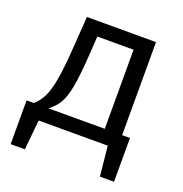

<svg xmlns="http://www.w3.org/2000/svg" viewBox="-125 -650 866 911"><g transform="rotate(20 307.5 -194.5)"><path d="M509.2 -70.3H548.7V150.8H477.4L462.1 0H113.3L98.5 150.8H26.7V-70.3H63.1Q88.7 -92.3 104.6 -124.1Q120.5 -155.9 131 -212.3Q141.5 -268.7 148.2 -365.6L160.5 -540H509.2ZM421.5 -469.7H238.5L232.3 -371.8Q225.6 -270.3 215.4 -213.8Q205.1 -157.4 187.2 -125.6Q169.2 -93.8 136.9 -70.3H421.5Z"/></g></svg>

Font: Fira Code
Style: Regular
Weight: 400
Designer: Carrois Corporate, Edenspiekermann AG, Nikita Prokopov
Foundry: Carrois Corporate, Edenspiekermann AG, Nikita Prokopov
Version: Version 5.002